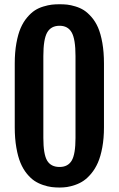

<svg xmlns="http://www.w3.org/2000/svg" viewBox="-20 -861 550 889"><path d="M255.9 7.3Q236.3 7.3 218.8 5.1Q201.2 2.9 179.4 -4.4Q157.7 -11.7 139.9 -23.4Q122.1 -35.2 104.5 -56.6Q86.9 -78.1 75 -106.7Q63 -135.3 55.7 -177.5Q48.3 -219.7 48.3 -271.5V-566.9Q48.3 -619.1 55.9 -661.1Q63.5 -703.1 75.7 -731.2Q87.9 -759.3 105.7 -780.3Q123.5 -801.3 141.1 -812.7Q158.7 -824.2 180.7 -830.8Q202.6 -837.4 219.5 -839.4Q236.3 -841.3 255.9 -841.3Q274.9 -841.3 291 -839.6Q307.1 -837.9 329.1 -831.3Q351.1 -824.7 368.4 -813.7Q385.7 -802.7 403.8 -782Q421.9 -761.2 434.1 -733.2Q446.3 -705.1 453.9 -662.4Q461.4 -619.6 461.4 -566.9V-271.5Q461.4 -220.2 453.6 -178.2Q445.8 -136.2 433.3 -107.9Q420.9 -79.6 403.1 -58.1Q385.3 -36.6 367.4 -24.4Q349.6 -12.2 328.4 -4.9Q307.1 2.4 290.3 4.9Q273.4 7.3 255.9 7.3ZM255.9 -87.9Q294.4 -87.9 312 -117.4Q329.6 -147 329.6 -222.2V-601.6Q329.6 -679.7 312 -710.7Q294.4 -741.7 255.9 -741.7Q216.3 -741.7 198.5 -710.7Q180.7 -679.7 180.7 -601.6V-222.2Q180.7 -147 198.2 -117.4Q215.8 -87.9 255.9 -87.9Z"/></svg>

Font: FjallaOne
Style: Regular
Weight: 400
Designer: Irina Smirnova
Foundry: Irina Smirnova
Version: Version 1.001